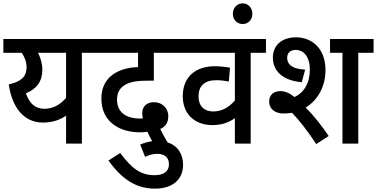

<svg xmlns="http://www.w3.org/2000/svg" viewBox="-20 -854 2242 1142"><path d="M558 -622H0V-540H109C125 -518 138 -487 138 -454C138 -397 104 -368 32 -352C52 -215 121 -125 236 -125C294 -125 338 -142 373 -166V0H467V-540H558ZM134 -299C197 -324 232 -370 232 -439C232 -474 222 -509 206 -540H373V-272C341 -234 298 -207 244 -207C189 -207 155 -239 134 -299Z M814 6 843 79C866 68 889 61 917 61C953 61 985 79 985 122C985 166 955 188 898 188C818 188 764 149 695 56L625 101C698 201 779 268 902 268C1010 268 1069 210 1069 127C1069 61 1036 12 977 -7C959 -36 945 -62 933 -87C961 -99 981 -120 981 -164C981 -206 950 -246 894 -246C860 -246 826 -227 826 -181C826 -173 828 -160 830 -150C824 -149 819 -149 813 -149C722 -149 676 -192 676 -262C676 -300 691 -327 717 -345C747 -365 785 -374 855 -374H895V-540H1041V-622H544V-540H801V-455C735 -453 678 -435 639 -401C605 -371 583 -329 583 -268C583 -123 699 -67 811 -67C827 -67 843 -68 857 -70C864 -54 874 -34 885 -14C861 -11 836 -4 814 6Z M1562 -540V-622H1028V-540H1377V-256C1346 -221 1305 -191 1248 -191C1200 -191 1161 -217 1161 -282C1161 -345 1199 -377 1267 -377C1294 -377 1320 -373 1341 -369L1348 -451C1328 -456 1287 -460 1257 -460C1142 -460 1067 -395 1067 -282C1067 -175 1139 -110 1243 -110C1302 -110 1343 -127 1377 -151V0H1471V-540Z M1365 -772C1365 -737 1390 -711 1423 -711C1457 -711 1481 -737 1481 -772C1481 -807 1457 -834 1423 -834C1390 -834 1365 -807 1365 -772Z M1666 -179C1684 -179 1701 -180 1717 -183C1759 -140 1806 -80 1861 3L1935 -45C1896 -103 1848 -165 1798 -214C1872 -259 1916 -342 1916 -437C1916 -568 1833 -632 1741 -632C1652 -632 1603 -581 1603 -511C1603 -434 1659 -375 1775 -365L1795 -440C1707 -444 1688 -479 1688 -510C1688 -540 1707 -557 1739 -557C1787 -557 1823 -516 1823 -440C1823 -359 1787 -302 1732 -277C1697 -304 1673 -312 1648 -312C1607 -312 1581 -289 1581 -250C1581 -203 1619 -179 1666 -179ZM2111 -540H2202V-622H1943V-540H2017V0H2111Z"/></svg>

Font: Noto Sans SemiCondensed Medium
Style: Regular
Weight: 500
Width: 4
Designer: Monotype Design Team
Foundry: Monotype Imaging Inc.
Version: Version 2.013